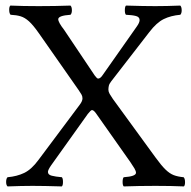

<svg xmlns="http://www.w3.org/2000/svg" viewBox="-20 -667 685 689"><path d="M538 -102Q559 -73 574 -58.5Q589 -44 603.5 -38.5Q618 -33 639 -31Q644 -26 644 -13Q644 -2 640 2Q618 1 592.5 0.5Q567 0 538 0Q508 0 480 0.5Q452 1 424 2Q420 -2 420 -14Q420 -27 424 -31Q468 -34 468 -47Q468 -53 462.5 -62.5Q457 -72 448 -85L324 -261Q316 -272 310 -272Q306 -272 295 -258L163 -73Q152 -57 152 -50Q152 -40 165.5 -36.5Q179 -33 202 -31Q206 -27 206 -14Q206 -2 202 2Q172 1 143 0.5Q114 0 97 0Q80 0 55 0.5Q30 1 7 2Q2 -3 2 -14Q2 -26 7 -31Q41 -34 67 -46.5Q93 -59 118 -93L266 -291Q276 -304 276 -314Q276 -322 272 -328.5Q268 -335 262 -344L120 -547Q99 -577 84 -590.5Q69 -604 54 -608.5Q39 -613 18 -614Q13 -619 13 -632Q13 -643 17 -647Q40 -646 65 -645.5Q90 -645 119 -645Q149 -645 177 -645.5Q205 -646 233 -647Q238 -642 238 -630Q238 -619 233 -614Q189 -611 189 -598Q189 -587 210 -560L320 -396Q328 -385 332 -385Q340 -385 348 -397L471 -572Q481 -586 481 -595Q481 -606 468 -609.5Q455 -613 432 -614Q428 -618 428 -630Q428 -643 432 -647Q462 -646 491 -645.5Q520 -645 537 -645Q554 -645 579.5 -645.5Q605 -646 627 -647Q632 -642 632 -630Q632 -619 627 -614Q593 -611 567.5 -598.5Q542 -586 516 -552L379 -375Q372 -366 370.5 -359Q369 -352 369 -345Q369 -338 373.5 -330Q378 -322 385 -312Z"/></svg>

Font: Ponomar
Style: Regular
Weight: 400
Version: Version 1.301; ttfautohint (v1.8.4.7-5d5b)